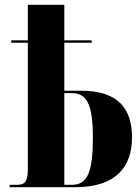

<svg xmlns="http://www.w3.org/2000/svg" viewBox="-20 -780 580 800"><path d="M20 0H294C463 0 530 -85 530 -207C530 -329 471 -402 317 -402H248V-602H362V-612H248V-760H96V-612H27V-602H96V-78C96 -27 86 -10 53 -10H20ZM248 -10V-392H279C343 -392 367 -343 367 -206C367 -62 344 -10 280 -10Z"/></svg>

Font: Noto Serif Display Condensed Extra
Style: Regular
Weight: 800
Width: 3
Designer: Monotype Design Team
Foundry: Monotype Imaging Inc.
Version: Version 1.900